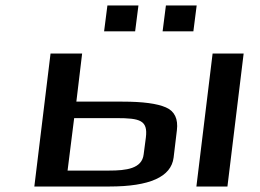

<svg xmlns="http://www.w3.org/2000/svg" viewBox="-20 -679 946 699"><path d="M808 0 867 -484H754L695 0ZM378 0C525 0 603 -35 612 -105L624 -205C629 -246 616 -274 584 -288C552 -302 500 -309 426 -309H258L279 -484H164L105 0ZM377 -58H226L250 -249H404C490 -249 519 -241 511 -178L503 -117C497 -65 440 -58 377 -58ZM472 -565 484 -659H371L359 -565ZM684 -565 696 -659H584L572 -565Z"/></svg>

Font: Gamestation Extended
Style: Italic
Weight: 400
Width: 7
Designer: Jonas Hecksher
Foundry: Jonas Hecksher, Playtypeª, e-types AS
Version: Version 1.003